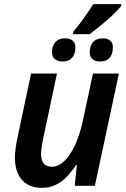

<svg xmlns="http://www.w3.org/2000/svg" viewBox="-20 -897 607 927"><path d="M333 -743Q358 -772 383.5 -807.5Q409 -843 430 -877H565V-868Q553 -853 535 -835Q517 -817 495.5 -798.5Q474 -780 452.5 -763Q431 -746 413 -732H333ZM282 -600Q260 -600 245.5 -611Q231 -622 231 -645Q231 -676 247.5 -694Q264 -712 294 -712Q316 -712 330 -701.5Q344 -691 344 -668Q344 -636 328 -618Q312 -600 282 -600ZM463 -600Q441 -600 427 -611Q413 -622 413 -645Q413 -676 429.5 -694Q446 -712 476 -712Q498 -712 511.5 -701.5Q525 -691 525 -668Q525 -636 509 -618Q493 -600 463 -600ZM182 10Q140 10 111 -7.5Q82 -25 67 -57.5Q52 -90 52 -135Q52 -156 55.5 -182Q59 -208 65 -235L130 -542H255L186 -216Q183 -198 180.5 -182Q178 -166 178 -154Q178 -124 191 -108Q204 -92 231 -92Q261 -92 289.5 -118.5Q318 -145 341.5 -195Q365 -245 380 -314L429 -542H554L438 0H341L351 -100H347Q328 -71 304 -45.5Q280 -20 250 -5Q220 10 182 10Z"/></svg>

Font: Noto Sans Display SemiBold
Style: Italic
Weight: 600
Italic angle: -12°
Designer: Monotype Design Team
Foundry: Monotype Imaging Inc.
Version: Version 2.003